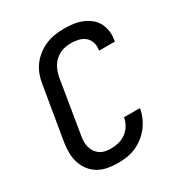

<svg xmlns="http://www.w3.org/2000/svg" viewBox="-175 -870 950 1005"><g transform="rotate(-30 300.0 -367.5)"><path d="M249 8Q218 8 188 2.5Q158 -3 133 -17.5Q108 -32 90 -55Q72 -78 63 -106Q54 -134 53.5 -165Q53 -196 58 -227L112 -550Q116 -577 126 -603.5Q136 -630 153.5 -653.5Q171 -677 195 -695Q219 -713 245.5 -724Q272 -735 299.5 -739Q327 -743 355 -743Q382 -743 409 -739.5Q436 -736 460 -726.5Q484 -717 504.5 -701.5Q525 -686 537.5 -663.5Q550 -641 554 -614.5Q558 -588 553 -560L552 -551H456L457 -556Q461 -579 454 -600.5Q447 -622 430.5 -635.5Q414 -649 392 -654Q370 -659 348 -659Q331 -659 314.5 -656Q298 -653 282 -645.5Q266 -638 252.5 -626Q239 -614 230 -599.5Q221 -585 215 -568.5Q209 -552 206 -536L153 -214Q150 -196 149.5 -178.5Q149 -161 153.5 -144.5Q158 -128 167.5 -114.5Q177 -101 190.5 -92Q204 -83 221 -79.5Q238 -76 256 -76Q279 -76 302.5 -82Q326 -88 346 -102.5Q366 -117 378.5 -138.5Q391 -160 395 -183V-184H491V-183Q487 -156 475.5 -130Q464 -104 446.5 -81Q429 -58 405.5 -40Q382 -22 356.5 -11Q331 0 303.5 4Q276 8 249 8Z"/></g></svg>

Font: Iosevka Aile Medium Oblique
Style: Regular
Weight: 500
Italic angle: -9°
Designer: Belleve Invis
Foundry: Belleve Invis
Version: Version 31.1.0; ttfautohint (v1.8.4)